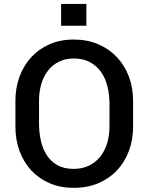

<svg xmlns="http://www.w3.org/2000/svg" viewBox="-20 -916 732 947"><path d="M343.5 10.5Q278 10.5 225 -12.2Q172 -35 134.5 -75.2Q97 -115.5 76.5 -171Q56 -226.5 56 -292V-418.5Q56 -482.5 76.2 -537.8Q96.5 -593 134 -633.8Q171.5 -674.5 224.5 -697.8Q277.5 -721 343.5 -721Q409.5 -721 463.8 -698Q518 -675 556.2 -634.5Q594.5 -594 615.5 -538.8Q636.5 -483.5 636.5 -418.5V-292Q636.5 -228 616.2 -172.8Q596 -117.5 558 -76.8Q520 -36 465.8 -12.8Q411.5 10.5 343.5 10.5ZM343.5 -83Q385.5 -83 418.2 -98.8Q451 -114.5 473.5 -142.2Q496 -170 508 -208.2Q520 -246.5 520 -292V-403.5Q520 -449 510 -489.5Q500 -530 478.5 -560.8Q457 -591.5 423.5 -609.5Q390 -627.5 343.5 -627.5Q303 -627.5 271 -611.8Q239 -596 217.2 -568.2Q195.5 -540.5 184 -502.5Q172.5 -464.5 172.5 -419.5V-308Q172.5 -263 181.5 -222.2Q190.5 -181.5 210.8 -150.5Q231 -119.5 263.5 -101.2Q296 -83 343.5 -83ZM406 -789H281.5V-896.5H406Z"/></svg>

Font: Roberto Sans Medium
Style: Regular
Weight: 500
Designer: Google (font) & Cristiano Sobral (main changes)
Version: Version 1.000;October 12, 2021;FontCreator 14.0.0.2814 64-bi